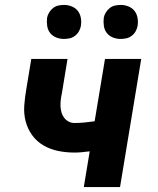

<svg xmlns="http://www.w3.org/2000/svg" viewBox="-20 -759 640 779"><path d="M320 0 344 -145Q328 -143 312.5 -141.5Q297 -140 282 -140Q248 -140 216 -146.5Q184 -153 156.5 -169Q129 -185 110.5 -210.5Q92 -236 84 -267Q76 -298 78.5 -331.5Q81 -365 87 -399L107 -520H254L231 -380Q228 -367 226.5 -353.5Q225 -340 225.5 -327.5Q226 -315 229.5 -303Q233 -291 240 -281.5Q247 -272 258 -266Q269 -260 282 -260Q303 -260 323 -262Q343 -264 364 -267L406 -520H553L467 0ZM469 -601Q453 -601 438 -607Q423 -613 413.5 -625Q404 -637 401.5 -653.5Q399 -670 401 -687Q403 -698 409.5 -708.5Q416 -719 425.5 -726.5Q435 -734 446.5 -736.5Q458 -739 470 -739Q486 -739 501 -733Q516 -727 525.5 -715Q535 -703 538 -686.5Q541 -670 538 -653Q536 -642 530 -631.5Q524 -621 514 -613.5Q504 -606 492.5 -603.5Q481 -601 469 -601ZM239 -601Q223 -601 208 -607Q193 -613 183.5 -625Q174 -637 171.5 -653.5Q169 -670 171 -687Q173 -698 179.5 -708.5Q186 -719 195.5 -726.5Q205 -734 216.5 -736.5Q228 -739 240 -739Q256 -739 271 -733Q286 -727 295.5 -715Q305 -703 308 -686.5Q311 -670 308 -653Q306 -642 300 -631.5Q294 -621 284 -613.5Q274 -606 262.5 -603.5Q251 -601 239 -601Z"/></svg>

Font: Iosevka Aile Heavy
Style: Italic
Weight: 900
Italic angle: -9°
Designer: Belleve Invis
Foundry: Belleve Invis
Version: Version 31.1.0; ttfautohint (v1.8.4)